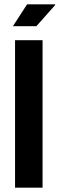

<svg xmlns="http://www.w3.org/2000/svg" viewBox="-20 -873 277 893"><path d="M50 0V-686H178V0ZM40 -751 106 -853H236L237 -850L149 -751Z"/></svg>

Font: Archivo Narrow
Style: Bold
Weight: 700
Designer: Hector Gatti
Foundry: Omnibus-Type
Version: Version 3.002